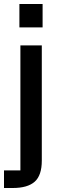

<svg xmlns="http://www.w3.org/2000/svg" viewBox="-27 -738 302 960"><path d="M182 65Q182 139 146.5 170.5Q111 202 37 202H-7V114H75V-511H182ZM70 -718H186V-601H70Z"/></svg>

Font: Asta Sans SemiBold
Style: Regular
Weight: 600
Designer: 42dot
Version: Version 1.000